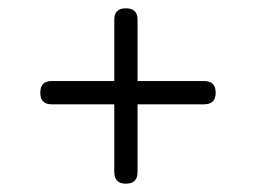

<svg xmlns="http://www.w3.org/2000/svg" viewBox="-20 -550 616 462"><path d="M104 -299Q77 -299 77 -327Q77 -355 104 -355H255V-503Q255 -530 283 -530Q311 -530 311 -503V-355H471Q499 -355 499 -327Q499 -299 471 -299H311V-136Q311 -108 283 -108Q255 -108 255 -136V-299Z"/></svg>

Font: Jura Medium
Style: Regular
Weight: 500
Designer: Daniel Johnson, Alexei Vanyashin
Foundry: Daniel Johnson
Version: Version 5.103